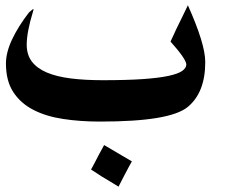

<svg xmlns="http://www.w3.org/2000/svg" viewBox="-20 -428 866 723"><path d="M476.6 179.7 466.3 198.2Q456.5 216.3 446 236.6Q435.5 256.8 426.3 274.9Q410.2 265.1 394.8 255.6Q379.4 246.1 363.3 236.8Q353.5 230.5 343.3 223.6Q333 216.8 322.8 210.4Q330.1 197.3 337.2 183.8Q344.2 170.4 350.6 157.7L372.1 118.2ZM752.9 -194.3Q752.9 -79.1 686.5 -24.9Q652.8 2.4 571.5 16.1Q490.2 29.8 356 29.8Q282.2 29.8 217.8 20Q153.3 10.3 105.5 -14.4Q57.6 -39.1 30 -81.3Q2.4 -123.5 2.4 -189Q2.4 -230.5 25.4 -279.3Q48.3 -328.1 88.9 -380.9Q93.3 -384.8 99.1 -389.6Q105 -394.5 106 -394.5Q106 -391.6 105.7 -389.9Q105.5 -388.2 105 -387.2Q105 -386.2 104.7 -386.2Q104.5 -386.2 104.5 -385.3Q92.8 -347.2 86.7 -315.4Q80.6 -283.7 80.6 -259.8Q80.6 -221.7 100.1 -196Q119.6 -170.4 156.7 -154.8Q193.8 -139.2 246.8 -132.6Q299.8 -126 366.7 -126Q456.5 -126 516.8 -130.1Q577.1 -134.3 613.8 -142.1Q650.4 -149.9 666 -160.9Q681.6 -171.9 681.6 -185.1Q681.6 -194.8 666.5 -216.8Q651.4 -238.8 622.1 -271.5Q627.4 -283.2 632.8 -294.4Q635.3 -299.8 637.7 -304.9Q640.1 -310.1 642.6 -315.9Q648.9 -328.6 654.8 -340.8Q660.6 -353 667 -365.7L687.5 -408.2Q719.7 -336.4 736.3 -282.7Q752.9 -229 752.9 -194.3Z"/></svg>

Font: XB Khoramshahr
Style: Bold
Weight: 700
Designer: Behnam
Foundry: Irmug
Version: Version 8.005 2009